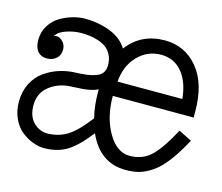

<svg xmlns="http://www.w3.org/2000/svg" viewBox="-73 -537 746 644"><g transform="rotate(15 300.0 -215.5)"><path d="M597.2 -139.2Q571.8 -91.8 547.9 -60.8Q523.9 -29.8 500.7 -14.4Q477.5 1 457 6.6Q436.5 12.2 411.1 12.2Q320.8 12.2 279.8 -80.1Q238.3 -26.9 205.1 -7.3Q171.9 12.2 127 12.2Q108.4 12.2 88.1 4.6Q67.9 -2.9 49.1 -17.6Q30.3 -32.2 18.1 -58.3Q5.9 -84.5 5.9 -117.2Q5.9 -151.9 20 -179.9Q34.2 -208 57.4 -224.6Q80.6 -241.2 107.4 -250Q134.3 -258.8 163.1 -259.8Q188 -260.7 204.1 -262.9Q220.2 -265.1 234.9 -270.5Q249.5 -275.9 256.3 -286.1Q263.2 -296.4 263.2 -312Q263.2 -331.5 255.6 -346.7Q248 -361.8 236.6 -370.4Q225.1 -378.9 209 -384.3Q192.9 -389.6 178.5 -391.4Q164.1 -393.1 147.9 -393.1Q124 -393.1 97.4 -384.3Q70.8 -375.5 62 -358.9Q75.7 -365.7 89.8 -354Q104 -342.3 104 -323.2Q104 -304.2 91.3 -292.5Q78.6 -280.8 58.1 -280.8Q38.1 -280.8 26.6 -294.2Q15.1 -307.6 15.1 -334Q15.1 -361.8 29.1 -384Q43 -406.2 64.2 -418.5Q85.4 -430.7 107.2 -436.8Q128.9 -442.9 147.9 -442.9Q196.3 -442.9 236.8 -427Q277.3 -411.1 296.9 -378.9Q344.2 -441.9 426.8 -441.9Q496.1 -441.9 541 -388.4Q585.9 -335 585.9 -236.8V-216.8H305.2Q305.2 -142.6 335.9 -89.8Q366.7 -37.1 411.1 -37.1Q453.6 -37.1 482.9 -63Q512.2 -88.9 551.8 -162.1ZM426.8 -392.1Q379.4 -392.1 345.9 -357.4Q312.5 -322.8 308.1 -267.1H533.2Q527.8 -324.7 500 -358.4Q472.2 -392.1 426.8 -392.1ZM127.9 -38.1Q167.5 -39.6 197 -59.1Q226.6 -78.6 264.2 -127.9Q253.9 -168.5 253.9 -216.8V-226.1Q243.7 -220.2 228.3 -217Q212.9 -213.9 201.2 -213.1Q189.5 -212.4 162.1 -210.9Q119.6 -209.5 87.9 -185.1Q56.2 -160.6 56.2 -118.2Q56.2 -78.6 77.9 -57.9Q99.6 -37.1 127.9 -38.1Z"/></g></svg>

Font: Compagnon Roman
Style: Regular
Weight: 400
Designer: Juliette Duhe, Lea Pradine
Foundry: Velvetyne Type Foundry
Version: Version 1.000;PS 001.000;hotconv 1.0.88;makeotf.lib2.5.64775